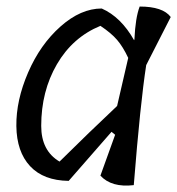

<svg xmlns="http://www.w3.org/2000/svg" viewBox="-20 -566 542 587"><path d="M321 -163 190 -13Q113 -14 72 -58Q31 -102 30 -180.5Q29 -259 66 -344.5Q103 -430 165 -485Q227 -540 291 -540Q350 -514 390 -443L391 -446Q394 -512 407 -546Q478 -546 502 -514L427 -367Q409 -251 389 0Q321 8 287 -29L332 -154ZM106 -181Q106 -105 162 -72Q253 -162 338 -242L372 -389Q356 -423 338 -444Q320 -465 287 -487Q202 -452 154 -369.5Q106 -287 106 -181Z"/></svg>

Font: Tillana
Style: Regular
Weight: 400
Designer: Lipi Raval (Devanagari, Latin), Jonny Pinhorn (Latin)
Foundry: Indian Type Foundry
Version: Version 2.003;PS 1.0;hotconv 1.0.79;makeotf.lib2.5.61930; tt